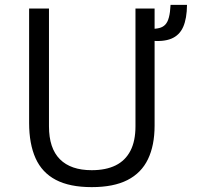

<svg xmlns="http://www.w3.org/2000/svg" viewBox="-20 -758 836 788"><path d="M614.5 -243Q614.5 -161 587.2 -104.5Q560 -48 503 -19Q446 10 356.5 10Q266 10 209.2 -19.8Q152.5 -49.5 126 -108.5Q99.5 -167.5 99.5 -254V-723H181V-239.5Q181 -149.5 225.8 -104.5Q270.5 -59.5 356.5 -59.5Q414.5 -59.5 454.5 -79.2Q494.5 -99 515.2 -139Q536 -179 536 -239.5V-723H614.5ZM747.5 -738Q747 -682 731.8 -647.5Q716.5 -613 683 -599.2Q649.5 -585.5 595 -591.5V-639.5Q617.5 -639 633 -642.8Q648.5 -646.5 658.2 -656.8Q668 -667 673.2 -686.8Q678.5 -706.5 680 -738Z"/></svg>

Font: Public Sans Light
Style: Regular
Weight: 300
Designer: The Public Sans Project Authors: Dan O. Williams and USWDS (Libre Franklin designed by Pablo Impallari and Rodrigo Fuenz
Version: Version 1.007